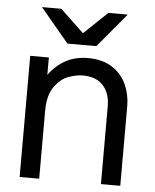

<svg xmlns="http://www.w3.org/2000/svg" viewBox="-53 -777 661 821"><g transform="rotate(5 278.0 -366.0)"><path d="M293 -456Q266 -456 232.5 -444Q199 -432 172.5 -395Q146 -358 146 -291V0H62V-520H142V-445Q170 -485 212 -508.5Q254 -532 309 -532Q372 -532 413.5 -505Q455 -478 474.5 -434.5Q494 -391 494 -342V0H411V-334Q411 -390 381 -423Q351 -456 293 -456ZM94 -732H177L278 -636L379 -732H462L340 -586H216Z"/></g></svg>

Font: Aspekta 400
Style: Regular
Weight: 400
Designer: Ivo Dolenc
Version: Version 2.000